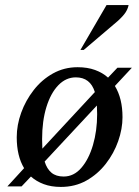

<svg xmlns="http://www.w3.org/2000/svg" viewBox="-20 -727 548 757"><path d="M9 8 75 -64Q46 -112 46 -186Q46 -234 63.5 -282.5Q81 -331 113 -372Q145 -413 189 -437.5Q233 -462 286 -462Q325 -462 355 -451Q385 -440 406 -421L443 -460H500L433 -388Q463 -339 463 -265Q463 -219 446 -170.5Q429 -122 397 -81Q365 -40 320.5 -15Q276 10 220 10Q182 10 152.5 -1Q123 -12 102 -31L65 8ZM146 -178Q146 -158 147 -141L354 -364Q336 -422 279 -422Q240 -422 210 -391Q180 -360 163 -305Q146 -250 146 -178ZM231 -31Q271 -31 300.5 -65Q330 -99 346.5 -155Q363 -211 363 -277Q363 -296 362 -311L156 -90Q165 -61 183 -46Q201 -31 231 -31ZM297 -530 400 -707H487Q484 -692 475 -678Q466 -664 444 -644L310 -530Z"/></svg>

Font: Spectral Medium
Style: Italic
Weight: 500
Italic angle: -10°
Designer: Jean-Baptiste Levee
Foundry: Production Type
Version: Version 2.001